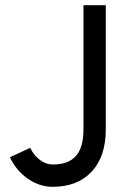

<svg xmlns="http://www.w3.org/2000/svg" viewBox="-20 -718 475 748"><path d="M305.2 -697.8H392.1V-213.4Q392.1 -108.4 337.2 -49.3Q282.2 9.8 185.1 9.8Q134.3 9.8 88.9 -21.5Q43.5 -52.7 18.6 -105.5L97.7 -142.1Q111.3 -112.8 135.5 -95Q159.7 -77.1 185.1 -77.1Q246.6 -77.1 275.9 -110.6Q305.2 -144 305.2 -213.4Z"/></svg>

Font: Qaz
Style: Regular
Weight: 400
Designer: GGBotNet
Foundry: f0n7
Version: 0.70